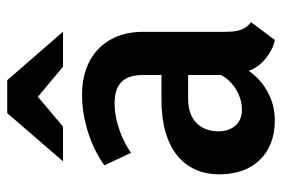

<svg xmlns="http://www.w3.org/2000/svg" viewBox="-150 -656 815 556"><g transform="rotate(-90 258.0 -377.5)"><path d="M219.2 -85Q235.4 -85 250.7 -89.8Q266.1 -94.7 279.3 -103Q292.5 -111.3 302.7 -122.3Q313 -133.3 319.3 -145.5V-240.7H250Q227.1 -240.7 209.5 -234.4Q191.9 -228 180.2 -216.3Q168.5 -204.6 162.4 -188.7Q156.2 -172.9 156.2 -153.8Q156.2 -123 172.6 -104Q189 -85 219.2 -85ZM472.2 -58.6 420.9 10.3Q408.2 8.3 394.3 1.5Q380.4 -5.4 367.9 -15.4Q355.5 -25.4 345.7 -38.3Q335.9 -51.3 331.5 -65.4Q308.1 -31.2 270.3 -10.5Q232.4 10.3 188 10.3Q150.9 10.3 121.8 -1.2Q92.8 -12.7 72.8 -33.7Q52.7 -54.7 42.2 -84.2Q31.7 -113.8 31.7 -149.9Q31.7 -189.5 45.9 -220.5Q60.1 -251.5 87.4 -273.2Q114.7 -294.9 154.8 -306.4Q194.8 -317.9 246.6 -317.9H319.3V-371.1Q319.3 -413.6 299.3 -433.6Q279.3 -453.6 237.8 -453.6Q216.3 -453.6 196 -449.5Q175.8 -445.3 157.5 -438.7Q139.2 -432.1 123 -423.6Q106.9 -415 93.8 -406.2L57.6 -483.4Q72.3 -494.1 93.3 -505.4Q114.3 -516.6 140.4 -526.1Q166.5 -535.6 197.8 -541.7Q229 -547.9 264.2 -547.9Q302.7 -547.9 335.7 -536.4Q368.7 -524.9 392.8 -502.4Q417 -480 430.7 -446.8Q444.3 -413.6 444.3 -370.6V-136.2Q444.3 -120.6 445.6 -109.1Q446.8 -97.7 450 -88.6Q453.1 -79.6 458.5 -72.3Q463.9 -64.9 472.2 -58.6ZM304.2 -764.6 444.8 -603H343.3L256.3 -675.8L169.9 -603H69.3L209 -764.6Z"/></g></svg>

Font: Ufes Sans SemiBold
Style: Regular
Weight: 600
Designer: Ricardo Esteves & Filipe Motta
Foundry: ProDesignUfes - Ricardo Esteves, Filipe Motta (This is a derivative work, based on Roboto family, by Christian Robertson
Version: Version 2.0